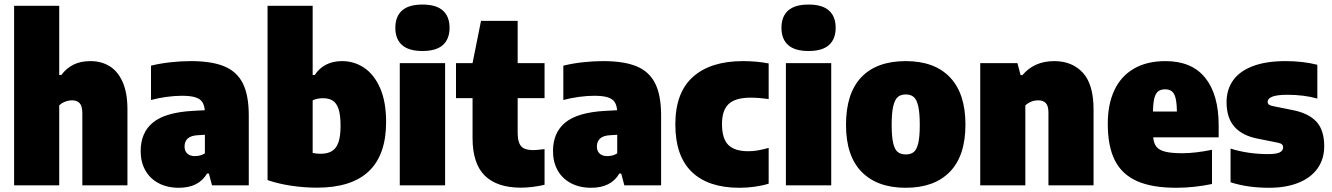

<svg xmlns="http://www.w3.org/2000/svg" viewBox="-20 -834 5992 864"><path d="M43.5 -808H246.5V-496.5H256Q278.5 -527 310.5 -543Q342.5 -559 387.5 -559Q435 -559 472.2 -536.8Q509.5 -514.5 531.5 -465.8Q553.5 -417 553.5 -341.5V0H350.5V-324.5Q350.5 -356 338.8 -369.2Q327 -382.5 304.5 -382.5Q288.5 -382.5 272.5 -376.2Q256.5 -370 246.5 -359.5V0H43.5Z M1099.5 -314V0H934L920 -53H911.5Q874.5 11 784.5 11Q732.5 11 693.5 -9.8Q654.5 -30.5 633.8 -67.8Q613 -105 613 -154Q613 -237.5 668.5 -282.8Q724 -328 846 -335L901.5 -338Q899.5 -362 889.5 -376Q879.5 -390 857.8 -396.5Q836 -403 798.5 -403Q766.5 -403 729.5 -398Q692.5 -393 659.5 -384V-538.5Q699.5 -548.5 747.2 -553.8Q795 -559 838.5 -559Q932.5 -559 989.2 -535.5Q1046 -512 1072.8 -458.8Q1099.5 -405.5 1099.5 -314ZM902 -144V-227.5L869.5 -225.5Q840 -224 825.2 -211Q810.5 -198 810.5 -175Q810.5 -154 823 -142.8Q835.5 -131.5 857 -131.5Q883 -131.5 902 -144Z M1184 -23.5V-808H1387V-496.5H1396.5Q1416 -527 1447.2 -543Q1478.5 -559 1519 -559Q1574 -559 1619 -528.8Q1664 -498.5 1690.8 -437Q1717.5 -375.5 1717.5 -285Q1717.5 10.5 1406.5 10.5Q1349 10.5 1290.5 1.8Q1232 -7 1184 -23.5ZM1512.5 -268Q1512.5 -316.5 1503.5 -343.5Q1494.5 -370.5 1477.2 -381.2Q1460 -392 1433 -392Q1406.5 -392 1387 -382.5V-146Q1404 -142 1422 -142Q1453.5 -142 1473.2 -153.8Q1493 -165.5 1502.8 -193Q1512.5 -220.5 1512.5 -268Z M1779 0V-550H1983V0ZM1759 -709Q1759 -759.5 1789 -786.5Q1819 -813.5 1881 -813.5Q1943 -813.5 1973 -786.5Q2003 -759.5 2003 -709Q2003 -658.5 1973 -631.5Q1943 -604.5 1881 -604.5Q1819 -604.5 1789 -631.5Q1759 -658.5 1759 -709Z M2309.5 -392.5V-240.5Q2309.5 -208.5 2316.2 -191Q2323 -173.5 2338.2 -166Q2353.5 -158.5 2381 -158.5Q2394.5 -158.5 2430.5 -163V-2.5Q2407.5 3 2378.8 6.8Q2350 10.5 2324 10.5Q2216.5 10.5 2161.5 -43.8Q2106.5 -98 2106.5 -213V-392.5H2032V-550H2106.5L2144.5 -740H2309.5V-550H2430.5V-392.5Z M2955 -314V0H2789.5L2775.5 -53H2767Q2730 11 2640 11Q2588 11 2549 -9.8Q2510 -30.5 2489.2 -67.8Q2468.5 -105 2468.5 -154Q2468.5 -237.5 2524 -282.8Q2579.5 -328 2701.5 -335L2757 -338Q2755 -362 2745 -376Q2735 -390 2713.2 -396.5Q2691.5 -403 2654 -403Q2622 -403 2585 -398Q2548 -393 2515 -384V-538.5Q2555 -548.5 2602.8 -553.8Q2650.5 -559 2694 -559Q2788 -559 2844.8 -535.5Q2901.5 -512 2928.2 -458.8Q2955 -405.5 2955 -314ZM2757.5 -144V-227.5L2725 -225.5Q2695.5 -224 2680.8 -211Q2666 -198 2666 -175Q2666 -154 2678.5 -142.8Q2691 -131.5 2712.5 -131.5Q2738.5 -131.5 2757.5 -144Z M3019 -274Q3019 -417.5 3098.5 -488.2Q3178 -559 3323.5 -559Q3385.5 -559 3439 -548.5V-388Q3395 -394.5 3358 -394.5Q3290 -394.5 3259.5 -366.5Q3229 -338.5 3229 -276Q3229 -210 3257.5 -181.8Q3286 -153.5 3346.5 -153.5Q3367.5 -153.5 3389 -157Q3410.5 -160.5 3439 -168.5V-7.5Q3410.5 1.5 3376.2 6.2Q3342 11 3307.5 11Q3167 11 3093 -60.5Q3019 -132 3019 -274Z M3516.5 0V-550H3720.5V0ZM3496.5 -709Q3496.5 -759.5 3526.5 -786.5Q3556.5 -813.5 3618.5 -813.5Q3680.5 -813.5 3710.5 -786.5Q3740.5 -759.5 3740.5 -709Q3740.5 -658.5 3710.5 -631.5Q3680.5 -604.5 3618.5 -604.5Q3556.5 -604.5 3526.5 -631.5Q3496.5 -658.5 3496.5 -709Z M3787 -272Q3787 -414.5 3856.2 -486.8Q3925.5 -559 4056 -559Q4185.5 -559 4255 -486Q4324.5 -413 4324.5 -273.5Q4324.5 -133 4254.5 -61Q4184.5 11 4056 11Q3927.5 11 3857.2 -60.8Q3787 -132.5 3787 -272ZM4119 -272Q4119 -326.5 4112 -356.5Q4105 -386.5 4091.5 -397.8Q4078 -409 4056 -409Q4034 -409 4020.5 -397.8Q4007 -386.5 3999.8 -357Q3992.5 -327.5 3992.5 -273.5Q3992.5 -219.5 3999.2 -190.2Q4006 -161 4019.8 -150Q4033.5 -139 4056 -139Q4078.5 -139 4092 -150Q4105.5 -161 4112.2 -189.8Q4119 -218.5 4119 -272Z M4391 -550H4558.5L4572.5 -496H4581Q4634 -559 4724 -559Q4805 -559 4853 -506.5Q4901 -454 4901 -341.5V0H4698V-327Q4698 -357.5 4686.2 -370Q4674.5 -382.5 4652 -382.5Q4635 -382.5 4619.8 -376.2Q4604.5 -370 4594 -359.5V0H4391Z M5464 -216H5169.5Q5172 -188 5184.5 -173Q5197 -158 5224.5 -151.2Q5252 -144.5 5301.5 -144.5Q5358 -144.5 5434 -160V-6Q5352 11 5273.5 11Q5164 11 5096.2 -19.2Q5028.5 -49.5 4996.8 -112.5Q4965 -175.5 4965 -277Q4965 -365 4994.8 -428.2Q5024.5 -491.5 5082.8 -525.2Q5141 -559 5225 -559Q5343 -559 5403.5 -483.8Q5464 -408.5 5464 -270ZM5168.5 -332H5276Q5275.5 -371 5270 -392.8Q5264.5 -414.5 5253.2 -423.2Q5242 -432 5223 -432Q5203.5 -432 5192 -423.2Q5180.5 -414.5 5174.8 -393Q5169 -371.5 5168.5 -332Z M5517.5 -14V-165.5Q5554 -153.5 5597.8 -147Q5641.5 -140.5 5686.5 -140.5Q5723.5 -140.5 5738.8 -148.2Q5754 -156 5754 -170.5Q5754 -179.5 5748.5 -184.5Q5743 -189.5 5729.5 -192L5640 -210Q5570 -223.5 5534.8 -263.8Q5499.5 -304 5499.5 -374Q5499.5 -431 5529 -472.5Q5558.5 -514 5618 -536.5Q5677.5 -559 5764.5 -559Q5843.5 -559 5908 -542.5V-390.5Q5847.5 -407.5 5773.5 -407.5Q5684.5 -407.5 5684.5 -375.5Q5684.5 -367.5 5690.5 -363Q5696.5 -358.5 5710.5 -356L5800 -338Q5869 -324 5904 -286.2Q5939 -248.5 5939 -176Q5939 -118.5 5909 -76.2Q5879 -34 5823 -11.5Q5767 11 5690.5 11Q5593 11 5517.5 -14Z"/></svg>

Font: Encode Sans Semi Condensed Black
Style: Regular
Weight: 900
Width: 4
Designer: Multiple Designers
Foundry: Impallari Type
Version: Version 2.000